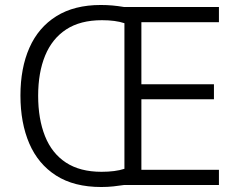

<svg xmlns="http://www.w3.org/2000/svg" viewBox="-20 -742 958 770"><path d="M384 -722Q409 -722 431 -720Q453 -718 477 -714H858V-653H547V-404H838V-344H547V-61H858V0H477Q457 3 434.5 5.5Q412 8 386 8Q277 8 205 -38Q133 -84 97.5 -166.5Q62 -249 62 -359Q62 -469 98 -550.5Q134 -632 206 -677Q278 -722 384 -722ZM389 -661Q302 -661 245.5 -624Q189 -587 161 -519Q133 -451 133 -358Q133 -265 160.5 -196Q188 -127 244.5 -90Q301 -53 387 -53Q414 -53 437.5 -56Q461 -59 479 -65V-649Q461 -655 438.5 -658Q416 -661 389 -661Z"/></svg>

Font: Noto Sans Syriac Eastern Light
Style: Regular
Weight: 300
Designer: Patrick Giasson and the Monotype Design Team
Foundry: Monotype Imaging Inc.
Version: Version 3.001